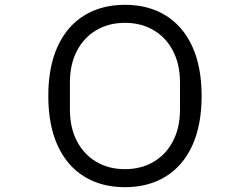

<svg xmlns="http://www.w3.org/2000/svg" viewBox="-20 -766 1040 799"><path d="M181 -367Q181 -488 220 -573Q259 -658 331 -702Q403 -746 500 -746Q597 -746 669 -702Q741 -658 780 -573Q819 -488 819 -367Q819 -245 780 -160Q741 -75 669 -31Q597 13 500 13Q403 13 331 -31Q259 -75 220 -160Q181 -245 181 -367ZM729 -309V-424Q729 -498 700 -554Q671 -610 619 -640.5Q567 -671 500 -671Q433 -671 381 -640.5Q329 -610 300 -554Q271 -498 271 -424V-309Q271 -235 300 -179Q329 -123 381 -92.5Q433 -62 500 -62Q567 -62 619 -92.5Q671 -123 700 -179Q729 -235 729 -309Z"/></svg>

Font: IBM Plex Sans JP
Style: Regular
Weight: 400
Designer: Mike Abbink; Paul van der Laan; Pieter van Rosmalen; Wujin Sim; Yejin Wi; Jinhee Kim; Boomi Park; Yona Kim; Kichan Ma
Foundry: Sandoll Inc.
Version: Version 1.001